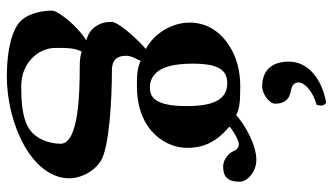

<svg xmlns="http://www.w3.org/2000/svg" viewBox="-226 -509 973 561"><g transform="rotate(90 260.5 -228.5)"><path d="M467 -394C495 -394 511 -406 511 -443C511 -462 485 -491 447 -491C403 -491 345 -458 316 -432C298 -442 277 -444 232 -444C189 -444 147 -434 114 -412C73 -386 46 -347 46 -296C46 -247 75 -194 123 -168C92 -141 44 -88 44 -68C44 -49 47 -37 57 -22C66 -8 78 0 98 6C55 32 11 89 11 106C11 143 23 186 50 205C89 232 155 238 203 238C342 238 501 165 501 55C501 34 491 -9 451 -36C412 -62 262 -69 188 -69C170 -69 143 -71 143 -111C143 -127 153 -141 158 -153C179 -143 200 -142 231 -142C282 -142 329 -155 363 -185C392 -211 412 -246 412 -291C412 -347 384 -384 350 -412C358 -422 391 -440 401 -440C410 -440 417 -434 420 -428C424 -415 442 -394 467 -394ZM175 25C252 25 400 28 400 81C400 117 384 158 351 176C320 194 269 196 231 196C165 196 120 147 120 96C120 62 120 39 131 19C141 23 154 25 175 25ZM290 -288C290 -192 262 -180 236 -180C174 -180 166 -254 166 -305C166 -379 184 -406 223 -406C270 -406 290 -367 290 -288ZM232 -508C255 -508 283 -529 283 -546C283 -571 272 -586 250 -591C242 -593 221 -594 221 -614C221 -632 246 -656 286 -667C290 -679 290 -689 280 -695C212 -683 160 -643 160 -586C160 -523 200 -508 232 -508Z"/></g></svg>

Font: Libertinus Serif
Style: Bold
Weight: 700
Designer: Philipp H. Poll, Khaled Hosny
Foundry: Caleb Maclennan
Version: Version 7.050;RELEASE